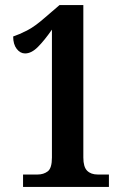

<svg xmlns="http://www.w3.org/2000/svg" viewBox="-20 -738 496 758"><path d="M71 0V-49H128Q152 -49 168.5 -61.5Q185 -74 185 -116V-621Q155 -578 129.5 -552.5Q104 -527 79 -527Q60 -527 46 -545Q32 -563 32 -594Q56 -602 86.5 -617.5Q117 -633 158 -669L215 -718H309V-116Q309 -79 324 -64Q339 -49 366 -49H410V0Z"/></svg>

Font: Noto Serif Thai ExtraCondensed
Style: Bold
Weight: 700
Width: 2
Designer: Monotype Design Team
Foundry: Monotype Imaging Inc.
Version: Version 2.002; ttfautohint (v1.8.4.7-5d5b)